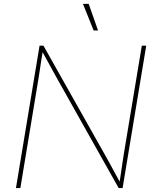

<svg xmlns="http://www.w3.org/2000/svg" viewBox="-20 -961 798 981"><path d="M61.5 0 182.1 -727.5H202.1L513.2 -175.3Q527.8 -149.9 541.5 -124.5Q555.2 -99.1 568.8 -74Q582.5 -48.8 596.7 -23.4H589.8Q594.2 -48.8 597.7 -74Q601.1 -99.1 605 -124.5Q608.9 -149.9 612.8 -175.3L704.6 -727.5H727.1L606.4 0H586.4L276.4 -551.3Q262.2 -576.7 248.3 -602.1Q234.4 -627.4 220.5 -652.8Q206.5 -678.2 192.4 -703.6H199.2Q194.8 -678.2 190.9 -652.8Q187 -627.4 183.3 -602.1Q179.7 -576.7 175.3 -551.3L84 0ZM458.5 -805.2 403.8 -941.4H433.1L481 -805.2Z"/></svg>

Font: Inter 18pt Thin
Style: Italic
Weight: 250
Italic angle: -9.3988°
Version: Version 4.001;git-66647c0bb